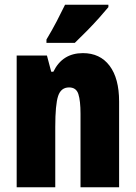

<svg xmlns="http://www.w3.org/2000/svg" viewBox="-20 -786 569 806"><path d="M328 -563Q400 -563 440 -510Q480 -457 480 -360V0H318V-308Q318 -363 309 -391Q300 -419 270 -419Q236 -419 224 -383Q212 -347 212 -253V0H50V-553H177L195 -485H204Q242 -563 328 -563ZM435 -756Q421 -739 397.5 -712.5Q374 -686 346.5 -658Q319 -630 294 -606H175V-620Q199 -660 218 -696.5Q237 -733 253 -766H435Z"/></svg>

Font: Noto Sans Gujarati UI ExtraCondensed Black
Style: Regular
Weight: 900
Width: 2
Designer: Jelle Bosma - Monotype Design Team, Universal Thirst
Foundry: Monotype Imaging Inc.
Version: Version 2.106; ttfautohint (v1.8.4.7-5d5b)